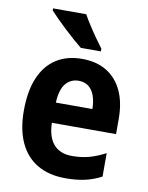

<svg xmlns="http://www.w3.org/2000/svg" viewBox="-87 -829 697 902"><g transform="rotate(10 262.0 -378.0)"><path d="M268.6 -556.2Q337.4 -556.2 386 -526.6Q434.6 -497.1 460.4 -441.7Q486.3 -386.2 486.3 -308.6V-235.8H180.2Q181.6 -168.5 212.2 -133.5Q242.7 -98.6 300.3 -98.6Q343.8 -98.6 380.9 -108.6Q418 -118.7 458.5 -140.1V-28.3Q421.9 -8.8 381.3 0.5Q340.8 9.8 287.6 9.8Q209 9.8 153.8 -22.5Q98.6 -54.7 69.6 -116.9Q40.5 -179.2 40.5 -269.5Q40.5 -363.8 67.9 -427.5Q95.2 -491.2 146.2 -523.7Q197.3 -556.2 268.6 -556.2ZM270.5 -452.1Q232.9 -452.1 209 -423.8Q185.1 -395.5 182.1 -332.5H356.4Q356 -368.7 346.4 -395.5Q336.9 -422.4 317.9 -437.3Q298.8 -452.1 270.5 -452.1ZM250.5 -766.1Q262.2 -744.6 280.3 -716.6Q298.3 -688.5 316.9 -662.4Q335.4 -636.2 348.6 -619.1V-606H252.9Q236.8 -618.7 214.6 -638.2Q192.4 -657.7 168.7 -679.9Q145 -702.1 124.8 -722.4Q104.5 -742.7 92.3 -756.3V-766.1Z"/></g></svg>

Font: Open Sans SemiCondensed
Style: Bold
Weight: 700
Width: 4
Designer: Monotype Design Team
Foundry: Monotype Imaging Inc.
Version: Version 3.003